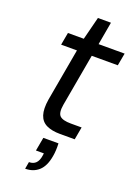

<svg xmlns="http://www.w3.org/2000/svg" viewBox="-165 -719 736 1025"><g transform="rotate(20 202.5 -206.5)"><path d="M227 0Q181 0 150.5 -14.5Q120 -29 109 -62.5Q98 -96 107 -152L160 -450H70L83 -521H173L206 -651H280L257 -521H405L392 -450H244L191 -152Q183 -105 199.5 -88.5Q216 -72 263 -72H324L311 0ZM116 238 123 198Q148 198 162 183.5Q176 169 180 141L182 127H137L151 50H237Q238 70 237 89Q236 108 233 124Q223 183 192.5 210.5Q162 238 116 238Z"/></g></svg>

Font: DM Sans 10pt
Style: Italic
Weight: 400
Italic angle: -10°
Version: Version 4.004;gftools[0.9.30]